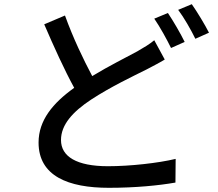

<svg xmlns="http://www.w3.org/2000/svg" viewBox="-20 -847 1040 916"><path d="M781 -785 716 -758C743 -719 776 -659 796 -618L861 -647C842 -686 806 -748 781 -785ZM895 -827 830 -800C858 -763 891 -705 912 -662L977 -691C959 -727 921 -790 895 -827ZM290 -773 191 -731C237 -624 288 -512 334 -428C232 -355 164 -273 164 -167C164 -7 306 49 499 49C626 49 737 38 817 24L818 -89C735 -69 601 -54 495 -54C346 -54 271 -100 271 -179C271 -252 327 -314 415 -372C510 -434 614 -483 680 -516C712 -533 740 -547 766 -563L716 -655C693 -636 668 -621 635 -602C584 -574 502 -534 420 -484C378 -563 329 -665 290 -773Z"/></svg>

Font: Noto Sans CJK HK Medium
Style: Regular
Weight: 500
Designer: Ryoko NISHIZUKA 西塚涼子 (kana, bopomofo & ideographs); Paul D. Hunt (Latin, Greek & Cyrillic); Sandoll Communications 산돌커뮤니
Foundry: Adobe
Version: Version 2.004;hotconv 1.0.118;makeotfexe 2.5.65603